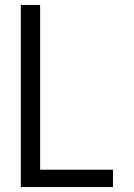

<svg xmlns="http://www.w3.org/2000/svg" viewBox="-20 -755 540 775"><path d="M64 0V-735H142V-70H436V0Z"/></svg>

Font: HulyMono
Style: Regular
Weight: 400
Monospace: yes
Designer: Belleve Invis
Foundry: Belleve Invis
Version: Version 33.2.5; ttfautohint (v1.8.4)